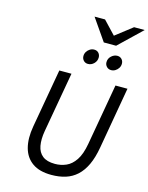

<svg xmlns="http://www.w3.org/2000/svg" viewBox="-159 -1220 1026 1328"><g transform="rotate(15 353.5 -555.5)"><path d="M342 12Q256.5 12 205.5 -24Q154.5 -60 137 -125.2Q119.5 -190.5 135 -279L209 -700H296L220 -269Q209.5 -208 217.8 -162.8Q226 -117.5 257.2 -92.8Q288.5 -68 346 -68Q388.5 -68 426.2 -84.5Q464 -101 492.2 -143Q520.5 -185 534 -262L611 -700H697L620 -259Q607 -184 582.8 -132.2Q558.5 -80.5 523.5 -48.5Q488.5 -16.5 443 -2.2Q397.5 12 342 12ZM554 -795Q534.5 -795 521.8 -808.2Q509 -821.5 509 -840Q509 -866.5 528.5 -884.2Q548 -902 571 -902Q590.5 -902 602.8 -889Q615 -876 615 -857Q615 -840 606.2 -826Q597.5 -812 583.5 -803.5Q569.5 -795 554 -795ZM388 -795Q368.5 -795 356.2 -808.2Q344 -821.5 344 -840Q344 -857 352.8 -871Q361.5 -885 375.5 -893.5Q389.5 -902 405 -902Q425.5 -902 437.2 -889Q449 -876 449 -857Q449 -831.5 430.5 -813.2Q412 -795 388 -795ZM456 -967 348 -1123H423L511 -1030L631 -1123H707L544 -967Z"/></g></svg>

Font: Overpass
Style: Italic
Weight: 400
Italic angle: -10°
Designer: Delve Withrington, Dave Bailey, Thomas Jockin
Foundry: Delve Fonts LLC
Version: Version 4.000